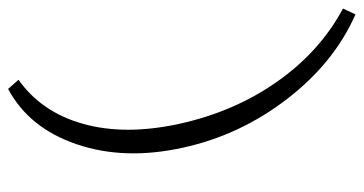

<svg xmlns="http://www.w3.org/2000/svg" viewBox="-266 -526 874 461"><g transform="rotate(90 170.5 -295.0)"><path d="M153 122 131 97Q209 42 237 -58.5Q265 -159 237 -288Q208 -421 135.5 -524Q63 -627 -40 -682L-26 -712Q90 -661 177 -548Q264 -435 294 -298Q325 -158 286 -43Q247 72 153 122Z"/></g></svg>

Font: EauTest Semilight
Style: Italic
Weight: 300
Italic angle: -12°
Designer: Christian Thalmann (Catharsis Fonts)
Version: Version 0.001;PS 000.001;hotconv 1.0.88;makeotf.lib2.5.64775